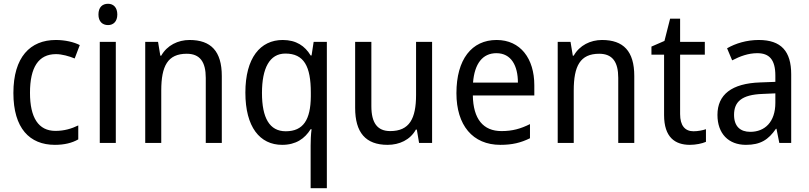

<svg xmlns="http://www.w3.org/2000/svg" viewBox="-20 -758 4290 1018"><path d="M271 10C321 10 362 0 395 -19V-93C360 -76 321 -64 274 -64C184 -64 139 -134 139 -266C139 -401 184 -471 277 -471C308 -471 347 -460 376 -448L403 -519C372 -535 325 -546 276 -546C140 -546 51 -455 51 -265C51 -78 137 10 271 10Z M553 -738C523 -738 502 -720 502 -681C502 -644 523 -625 553 -625C581 -625 602 -644 602 -681C602 -719 581 -738 553 -738ZM594 -536H509V0H594Z M985 -546C924 -546 866 -518 835 -463H830L818 -536H750V0H835V-278C835 -408 869 -473 970 -473C1040 -473 1071 -430 1071 -345V0H1156V-355C1156 -487 1098 -546 985 -546Z M1627 14V240H1713V-536H1643L1632 -464H1627C1597 -514 1551 -546 1479 -546C1360 -546 1281 -451 1281 -267C1281 -84 1358 10 1476 10C1549 10 1596 -23 1627 -73H1632C1628 -44 1627 -10 1627 14ZM1495 -62C1409 -62 1369 -133 1369 -265C1369 -396 1409 -474 1493 -474C1592 -474 1628 -406 1628 -267V-247C1627 -123 1588 -62 1495 -62Z M2271 -536H2186V-255C2186 -129 2151 -63 2049 -63C1981 -63 1949 -106 1949 -195V-536H1863V-186C1863 -56 1918 10 2035 10C2097 10 2155 -16 2185 -71H2190L2202 0H2271Z M2613 -546C2481 -546 2400 -443 2400 -264C2400 -94 2486 10 2633 10C2696 10 2741 -1 2790 -25V-100C2740 -75 2696 -63 2639 -63C2542 -63 2489 -127 2487 -252H2813V-306C2813 -447 2740 -546 2613 -546ZM2612 -476C2691 -476 2726 -409 2726 -320H2488C2496 -421 2539 -476 2612 -476Z M3172 -546C3111 -546 3053 -518 3022 -463H3017L3005 -536H2937V0H3022V-278C3022 -408 3056 -473 3157 -473C3227 -473 3258 -430 3258 -345V0H3343V-355C3343 -487 3285 -546 3172 -546Z M3657 -62C3612 -62 3586 -92 3586 -153V-468H3717V-536H3586V-659H3533L3503 -541L3434 -511V-468H3501V-148C3501 -30 3559 10 3638 10C3669 10 3703 3 3723 -6V-73C3706 -67 3680 -62 3657 -62Z M4003 -546C3939 -546 3880 -528 3835 -502L3862 -438C3904 -460 3948 -476 3995 -476C4058 -476 4091 -443 4091 -357V-324L4011 -321C3859 -316 3784 -256 3784 -149C3784 -49 3843 10 3935 10C4012 10 4054 -17 4094 -75H4097L4112 0H4175V-364C4175 -486 4122 -546 4003 -546ZM4023 -260 4091 -263V-213C4091 -111 4035 -59 3958 -59C3906 -59 3872 -87 3872 -149C3872 -218 3912 -256 4023 -260Z"/></svg>

Font: Noto Sans Sinhala SemiCondensed
Style: Regular
Weight: 400
Width: 4
Designer: Jelle Bosma - Monotype Design Team
Foundry: Monotype Imaging Inc.
Version: Version 2.006